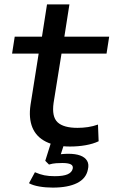

<svg xmlns="http://www.w3.org/2000/svg" viewBox="-20 -658 517 874"><path d="M299 9Q233 9 189 -13Q145 -35 127.5 -77.5Q110 -120 119 -181L156 -414H35L47 -491H171L194 -638H296L273 -491H477L465 -414H260L224 -190Q215 -127 242 -101.5Q269 -76 333 -76Q357 -76 380.5 -79.5Q404 -83 426 -91L429 -15Q404 -3 370 3Q336 9 299 9ZM220 196Q188 196 159 191Q130 186 112 176L139 126Q162 136 182 140Q202 144 229 144Q268 144 287.5 135.5Q307 127 311 110Q314 96 302 90Q290 84 264 84Q251 84 235.5 85Q220 86 203 91L186 74L215 -18H277L252 59L225 50Q246 45 261.5 43.5Q277 42 291 42Q324 42 345.5 50Q367 58 376.5 74Q386 90 380 114Q372 155 330.5 175.5Q289 196 220 196Z"/></svg>

Font: Nunito Sans 10pt Expanded Medium
Style: Italic
Weight: 500
Width: 7
Italic angle: -9°
Designer: Vernon Adams
Foundry: Vernon Adams
Version: Version 3.101;gftools[0.9.27]